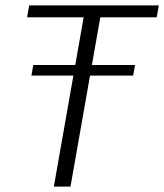

<svg xmlns="http://www.w3.org/2000/svg" viewBox="-20 -695 612 715"><path d="M97 -413.5H476L483 -453H104ZM180.5 0H242.5L353.5 -630.5H563.5L571.5 -675H88.5L81 -630.5H291.5Z"/></svg>

Font: Anybody Thin Light
Style: Italic
Weight: 300
Italic angle: -10°
Version: Version 1.113;gftools[0.9.25]